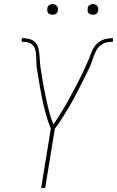

<svg xmlns="http://www.w3.org/2000/svg" viewBox="-20 -932 580 952"><path d="M184 0 232 -294Q227 -308 221.5 -322Q216 -336 212 -350.5Q208 -365 204 -379.5Q200 -394 196.5 -408.5Q193 -423 190 -438Q187 -453 184 -468Q181 -483 178.5 -498Q176 -513 173.5 -528Q171 -543 168.5 -558Q166 -573 163.5 -588Q161 -603 160.5 -618.5Q160 -634 159.5 -650Q159 -666 156 -681Q153 -696 143.5 -707Q134 -718 119 -721.5Q104 -725 88 -725V-743Q106 -743 124 -739Q142 -735 154 -722.5Q166 -710 170.5 -692Q175 -674 176 -656Q177 -638 178.5 -619.5Q180 -601 183 -583L184 -581Q188 -547 194.5 -513Q201 -479 208 -445.5Q215 -412 223.5 -379Q232 -346 245 -315Q267 -347 287 -380Q307 -413 325.5 -447Q344 -481 362 -515.5Q380 -550 396 -584L397 -586Q404 -601 410.5 -616.5Q417 -632 424 -647V-649Q431 -668 440 -686.5Q449 -705 465 -719Q481 -733 501 -738Q521 -743 540 -743V-725Q524 -725 508 -721.5Q492 -718 478.5 -707Q465 -696 457 -681Q449 -666 443.5 -650Q438 -634 432.5 -618.5Q427 -603 419.5 -588Q412 -573 404.5 -558Q397 -543 389.5 -528Q382 -513 374.5 -498Q367 -483 359 -468Q351 -453 343 -438Q335 -423 326.5 -408.5Q318 -394 309 -379.5Q300 -365 291 -350.5Q282 -336 272.5 -322Q263 -308 252 -294L204 0ZM440 -859Q434 -859 428.5 -861Q423 -863 419 -867.5Q415 -872 414.5 -878.5Q414 -885 415 -891Q415 -896 417.5 -900Q420 -904 424 -906.5Q428 -909 432 -910.5Q436 -912 441 -912Q447 -912 452.5 -909.5Q458 -907 462 -902.5Q466 -898 467 -891.5Q468 -885 467 -879Q466 -874 463.5 -870Q461 -866 457.5 -863.5Q454 -861 449.5 -860Q445 -859 440 -859ZM240 -859Q234 -859 228.5 -861Q223 -863 219 -867.5Q215 -872 214.5 -878.5Q214 -885 215 -891Q215 -896 217.5 -900Q220 -904 224 -906.5Q228 -909 232 -910.5Q236 -912 241 -912Q247 -912 252.5 -909.5Q258 -907 262 -902.5Q266 -898 267 -891.5Q268 -885 267 -879Q266 -874 263.5 -870Q261 -866 257.5 -863.5Q254 -861 249.5 -860Q245 -859 240 -859Z"/></svg>

Font: Iosevka Thin
Style: Italic
Weight: 100
Italic angle: -9°
Monospace: yes
Designer: Belleve Invis
Foundry: Belleve Invis
Version: Version 32.5.0; ttfautohint (v1.8.4)